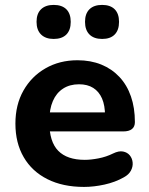

<svg xmlns="http://www.w3.org/2000/svg" viewBox="-20 -744 603 775"><path d="M319.2 10.5Q233.5 10.5 171.4 -20.8Q109.2 -52 75.8 -109.4Q42.2 -166.8 42.2 -245Q42.2 -321 74.5 -378.2Q106.8 -435.5 163.5 -468.1Q220.2 -500.8 292.8 -500.8Q346 -500.8 388.8 -483.4Q431.5 -466 462 -433.5Q492.5 -401 508.5 -354.9Q524.5 -308.8 524.5 -251.2Q524.5 -232.5 512.5 -223Q500.5 -213.5 477.2 -213.5H162V-290.2H419.8L404 -276.2Q404 -318.5 391.8 -346.5Q379.5 -374.5 356.4 -389.1Q333.2 -403.8 299 -403.8Q261.2 -403.8 234.4 -386.2Q207.5 -368.8 193.4 -336.1Q179.2 -303.5 179.2 -257.2V-249.8Q179.2 -172 215 -135.4Q250.8 -98.8 322.2 -98.8Q346.8 -98.8 377.8 -104.8Q408.8 -110.8 436.5 -124.5Q459.5 -135.8 476.8 -132.4Q494 -129 503.9 -116.9Q513.8 -104.8 515.4 -88.1Q517 -71.5 508.4 -55.2Q499.8 -39 479.8 -28.2Q445 -8.5 401.9 1Q358.8 10.5 319.2 10.5ZM392.4 -586.8Q359 -586.8 341.1 -604.8Q323.2 -622.8 323.2 -655.9Q323.2 -689 341.1 -706.6Q359 -724.2 392.1 -724.2Q425.3 -724.2 442.9 -706.6Q460.5 -688.9 460.5 -655.7Q460.5 -622.5 442.9 -604.6Q425.4 -586.8 392.4 -586.8ZM196.6 -586.8Q163.9 -586.8 145.7 -604.8Q127.5 -622.8 127.5 -655.9Q127.5 -689 145.7 -706.6Q163.9 -724.2 196.6 -724.2Q230 -724.2 247.8 -706.6Q265.5 -688.9 265.5 -655.7Q265.5 -622.5 247.8 -604.6Q230 -586.8 196.6 -586.8Z"/></svg>

Font: Nunito ExtraLight
Style: Regular
Weight: 200
Designer: Vernon Adams
Foundry: Vernon Adams
Version: Version 3.602;April 4, 2023;FontCreator 14.0.0.2856 64-bit